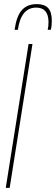

<svg xmlns="http://www.w3.org/2000/svg" viewBox="-20 -914 272 934"><path d="M8 0 119 -700H138L27 0ZM159 -894Q196 -894 214 -875Q232 -856 232 -813Q232 -786 227 -769H212Q216 -785 216 -808Q215 -877 156 -877Q82 -877 67 -769H51Q60 -835 86 -864.5Q112 -894 159 -894Z"/></svg>

Font: Georama Condensed Thin
Style: Italic
Weight: 100
Width: 3
Italic angle: -9°
Designer: Jean-Baptiste Levee
Foundry: Production Type
Version: Version 1.000